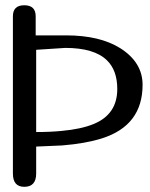

<svg xmlns="http://www.w3.org/2000/svg" viewBox="-20 -721 580 741"><path d="M340.8 -242.2Q432.6 -279.3 432.6 -377.4Q432.6 -449.7 392.6 -488.3Q343.8 -536.1 231.9 -536.1L119.6 -528.8V-211.4Q174.3 -211.4 218.3 -215.8Q293.5 -222.7 340.8 -242.2ZM443.8 -535.2Q530.3 -480.5 530.3 -393.6Q530.3 -236.8 373.5 -187Q310.1 -167 220.2 -159.7L119.6 -155.3V-51.3Q119.6 0 73.7 0Q29.8 0 29.8 -51.3V-658.2Q29.8 -700.7 73.7 -700.7Q117.7 -700.7 117.7 -658.2V-584.5H234.4Q364.7 -584.5 443.8 -535.2Z"/></svg>

Font: inglobal
Style: Regular
Weight: 400
Designer: Andrey Kochetov, Denis Davydov, Evgeny Yurtaev
Foundry: inglobal
Version: Version 1.00 September 25, 2014, initial release